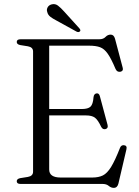

<svg xmlns="http://www.w3.org/2000/svg" viewBox="-20 -890 673 929"><path d="M61 -687Q61 -700 79.5 -700H460Q480 -700 490.5 -711.2Q501 -722.5 515.5 -722.5Q531 -722.5 536.5 -702.5L573.5 -563Q578.5 -547 563.5 -543Q546.5 -539.5 539 -556.5Q518 -606.5 501.2 -630.2Q484.5 -654 464.2 -661.5Q444 -669 411.5 -669H218V-362.5H375.5Q406 -362.5 418 -374Q430 -385.5 432.5 -419.5Q434.5 -436 446.5 -438Q459.5 -440.5 463.5 -423.5L500.5 -285.5Q504.5 -269.5 491 -265.5Q477.5 -262 470 -275.5Q453.5 -310.5 438.8 -321Q424 -331.5 396.5 -331.5H218V-70Q218 -31 273.5 -31H426.5Q457 -31 477.8 -41.2Q498.5 -51.5 517.5 -82.2Q536.5 -113 561 -175.5Q566.5 -188.5 579.5 -187.5Q596.5 -186 591.5 -166.5L553 -2Q548 19 530.5 19Q517.5 19 506.2 9.5Q495 0 476.5 0H79.5Q61 0 61 -13Q61 -24.5 77.5 -28L115 -34Q140 -38.5 140 -59V-641Q140 -661.5 115 -666L77.5 -672Q61 -675.5 61 -687ZM291 -833.5 363.5 -753.5Q372 -744 367 -738.5Q360.5 -732 350.5 -737L252.5 -791Q235 -800 223.2 -809.2Q211.5 -818.5 208.5 -832.5Q204.5 -843.5 210.5 -854.5Q216.5 -865.5 230.5 -869Q247 -873 260.5 -862.8Q274 -852.5 291 -833.5Z"/></svg>

Font: Fraunces 9pt S000 Light
Style: Regular
Weight: 300
Version: Version 1.000; ttfautohint (v1.8.3)